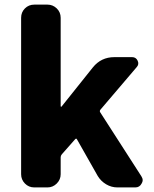

<svg xmlns="http://www.w3.org/2000/svg" viewBox="-20 -819 674 839"><path d="M129.9 0Q105.5 0 88.9 -17.1Q72.3 -34.2 72.3 -57.6V-741.2Q72.3 -765.6 88.9 -782.2Q105.5 -798.8 129.9 -798.8H187.5Q210.9 -798.8 228 -782.2Q245.1 -765.6 245.1 -741.2V-355.5Q245.1 -352.5 247.1 -352.5Q249 -352.5 250 -354.5L385.7 -524.4Q421.9 -569.3 479.5 -569.3H557.6Q574.2 -569.3 581.5 -553.7Q588.9 -538.1 577.1 -525.4L418.9 -339.8Q414.1 -334 418 -328.1L597.7 -48.8Q603.5 -40 603.5 -31.2Q603.5 -24.4 598.6 -16.6Q589.8 0 571.3 0H493.2Q466.8 0 443.8 -13.7Q420.9 -27.3 407.2 -49.8L316.4 -210Q313.5 -215.8 308.6 -210.9L250 -144.5Q245.1 -138.7 245.1 -131.8V-57.6Q245.1 -34.2 228 -17.1Q210.9 0 187.5 0Z"/></svg>

Font: Gen Jyuu Gothic Heavy
Style: Bold
Weight: 900
Designer: [Source Han Sans]
Ryoko NISHIZUKA  (kana & ideographs); Paul D. Hunt (Latin, Greek & Cyrillic); Wenlong ZHANG  (bopomofo
Version: Version 1.002.20150607